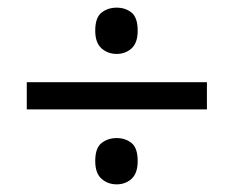

<svg xmlns="http://www.w3.org/2000/svg" viewBox="-20 -603 612 502"><path d="M285 -462Q262 -462 245.5 -476.5Q229 -491 229 -523Q229 -557 245.5 -570Q262 -583 285 -583Q308 -583 324 -570Q340 -557 340 -523Q340 -491 324 -476.5Q308 -462 285 -462ZM50 -317V-388H521V-317ZM285 -121Q262 -121 245.5 -135.5Q229 -150 229 -182Q229 -216 245.5 -229Q262 -242 285 -242Q308 -242 324 -229Q340 -216 340 -182Q340 -150 324 -135.5Q308 -121 285 -121Z"/></svg>

Font: Noto Sans Anatolian Hieroglyphs
Style: Regular
Weight: 400
Designer: Monotype Design Team
Foundry: Monotype Imaging Inc.
Version: Version 2.001; ttfautohint (v1.8.4.7-5d5b)